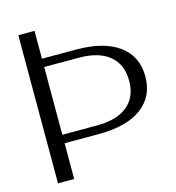

<svg xmlns="http://www.w3.org/2000/svg" viewBox="-111 -844 860 939"><g transform="rotate(-15 319.5 -375.0)"><path d="M67 -750H149V-609H322Q462 -609 538.5 -553Q615 -497 615 -395Q615 -293 539 -237Q463 -181 322 -181H149V0H67ZM324 -224Q425 -224 479 -268Q533 -312 533 -395Q533 -478 479 -522.5Q425 -567 324 -567H149V-224Z"/></g></svg>

Font: Fahkwang Light
Style: Regular
Weight: 300
Version: Version 1.000; ttfautohint (v1.6)